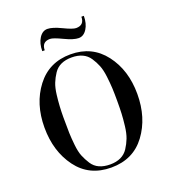

<svg xmlns="http://www.w3.org/2000/svg" viewBox="-155 -966 979 1100"><g transform="rotate(-20 335.0 -416.0)"><path d="M543.5 -80.5Q469 20 335 20Q201 20 126.5 -80.5Q52 -181 52 -326Q52 -471 128 -570.5Q204 -670 335 -670Q466 -670 542 -570.5Q618 -471 618 -326Q618 -181 543.5 -80.5ZM182 -478Q174 -412 174 -345.5Q174 -279 175 -248.5Q176 -218 180.5 -174.5Q185 -131 196 -104Q207 -77 224 -50.5Q241 -24 269 -11.5Q297 1 334.5 1Q372 1 399.5 -12Q427 -25 444 -51Q461 -77 472 -105.5Q483 -134 488 -176Q493 -218 494.5 -250Q496 -282 496 -328Q496 -374 494.5 -405.5Q493 -437 488 -478.5Q483 -520 472 -547.5Q461 -575 444 -600.5Q427 -626 399.5 -638.5Q372 -651 335 -651Q298 -651 270.5 -638.5Q243 -626 226 -600.5Q209 -575 198 -547.5Q187 -520 182 -478ZM418 -800Q468 -800 468 -851H483Q483 -804 463 -772.5Q443 -741 412.5 -741Q382 -741 328 -767Q274 -793 255 -793Q205 -793 205 -742H190Q190 -789 210 -820.5Q230 -852 260.5 -852Q291 -852 344.5 -826Q398 -800 418 -800Z"/></g></svg>

Font: Elsie Swash Caps
Style: Regular
Weight: 400
Designer: Alejandro Inler
Foundry: Alejandro Inler
Version: 1.003